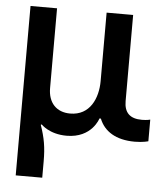

<svg xmlns="http://www.w3.org/2000/svg" viewBox="-52 -577 719 822"><g transform="rotate(5 307.5 -166.0)"><path d="M160 198V127C160 68 153 27 134 -27L138 -29C138 -29 173 10 248 10C357 10 382 -76 382 -76H388C409 -23 459 10 541 10C577 10 599 3 599 3V-90C599 -90 586 -86 563 -86C512 -86 487 -110 487 -160V-530H373V-236C373 -162 340 -86 255 -86C196 -86 160 -124 160 -187V-530H46V198Z"/></g></svg>

Font: Be Vietnam Pro Medium
Style: Regular
Weight: 500
Designer: Lam Bao, Tony Le, Vietanh Nguyen
Foundry: Yellow Type Foundry
Version: Version 1.002